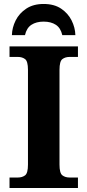

<svg xmlns="http://www.w3.org/2000/svg" viewBox="-20 -948 441 968"><path d="M28 0V-53H70Q92 -53 106.5 -64Q121 -75 121 -118V-596Q121 -639 106.5 -650Q92 -661 70 -661H28V-714H373V-661H331Q309 -661 294.5 -650Q280 -639 280 -596V-118Q280 -75 294.5 -64Q309 -53 331 -53H373V0ZM40 -771Q41 -809 59 -845Q77 -881 112.5 -904.5Q148 -928 200 -928Q253 -928 288 -904.5Q323 -881 341 -845Q359 -809 360 -771H294Q286 -807 261.5 -823Q237 -839 200 -839Q163 -839 138.5 -823Q114 -807 106 -771Z"/></svg>

Font: NotoSerif-Bold
Style: Regular
Weight: 700
Designer: Monotype Design Team
Foundry: Monotype Imaging Inc.
Version: Version 2.007; ttfautohint (v1.8) -l 8 -r 50 -G 200 -x 14 -D